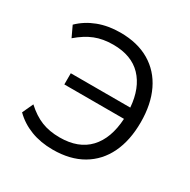

<svg xmlns="http://www.w3.org/2000/svg" viewBox="-162 -865 1014 1026"><g transform="rotate(30 345.0 -352.5)"><path d="M293 9Q218 9 157 -14.5Q96 -38 52 -82L83 -149Q131 -105 180 -85.5Q229 -66 292 -66Q408 -66 471 -133Q534 -200 541 -324H173V-393H540Q531 -509 469 -574Q407 -639 294 -639Q231 -639 182 -619.5Q133 -600 83 -557L52 -623Q97 -667 158.5 -690.5Q220 -714 295 -714Q401 -714 475.5 -670Q550 -626 589 -545Q628 -464 628 -353Q628 -241 589 -160Q550 -79 475 -35Q400 9 293 9Z"/></g></svg>

Font: Mulish
Style: Regular
Weight: 400
Designer: Vernon Adams
Foundry: Vernon Adams
Version: Version 3.603; ttfautohint (v1.8.3)